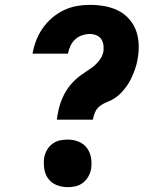

<svg xmlns="http://www.w3.org/2000/svg" viewBox="-20 -763 640 791"><path d="M214 -270Q217 -291 221.5 -311.5Q226 -332 234.5 -353Q243 -374 255 -392.5Q267 -411 282.5 -427Q298 -443 317 -456Q336 -469 354.5 -481.5Q373 -494 387.5 -512Q402 -530 406 -550Q408 -564 406 -578Q404 -592 396.5 -602.5Q389 -613 376.5 -618Q364 -623 350 -623Q334 -623 318 -617.5Q302 -612 289.5 -600.5Q277 -589 270 -573.5Q263 -558 260 -542H114Q119 -570 129 -596Q139 -622 155.5 -646Q172 -670 194 -689Q216 -708 242 -720.5Q268 -733 295.5 -738Q323 -743 350 -743Q380 -743 409 -738Q438 -733 463.5 -721Q489 -709 508.5 -688.5Q528 -668 538.5 -642Q549 -616 551 -586Q553 -556 548 -526Q546 -511 541.5 -495Q537 -479 531 -464Q525 -449 517.5 -434Q510 -419 500 -405.5Q490 -392 478 -379.5Q466 -367 452 -358Q438 -349 422 -343Q406 -337 392.5 -327Q379 -317 372 -301.5Q365 -286 363 -270ZM259 8Q235 8 213.5 -0.5Q192 -9 179 -26.5Q166 -44 162.5 -67Q159 -90 162 -114Q165 -130 173.5 -145Q182 -160 196 -170.5Q210 -181 226.5 -184.5Q243 -188 259 -188Q282 -188 303.5 -179.5Q325 -171 338 -153.5Q351 -136 355 -113Q359 -90 355 -66Q352 -50 343.5 -35Q335 -20 321 -9.5Q307 1 291 4.5Q275 8 259 8Z"/></svg>

Font: Iosevka Curly Slab HvEx
Style: Italic
Weight: 900
Width: 7
Italic angle: -9°
Monospace: yes
Designer: Belleve Invis
Foundry: Belleve Invis
Version: Version 11.1.0; ttfautohint (v1.8.3)